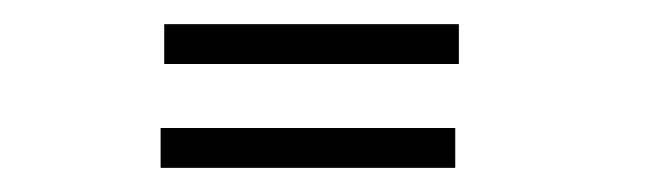

<svg xmlns="http://www.w3.org/2000/svg" viewBox="-20 -361 540 159"><path d="M116 -308V-341H360V-308ZM113 -222V-255H357V-222Z"/></svg>

Font: UN Bangla Thin
Style: Regular
Weight: 100
Designer: Desinged by Rajon, Unicode developed by Rashed (IMGN)
Version: Version 2.000;March 19, 2023;FontCreator 14.0.0.2901 64-bit